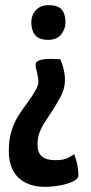

<svg xmlns="http://www.w3.org/2000/svg" viewBox="-20 -526 350 742"><path d="M153 196Q119 196 92.5 186Q66 176 48.5 158Q31 140 22.5 114.5Q14 89 14 58Q14 12 25 -22Q36 -56 53 -82Q70 -108 88 -132Q106 -156 120 -182Q131 -201 127.5 -222.5Q124 -244 119.5 -261Q115 -278 121 -286Q127 -293 143.5 -296Q160 -299 179 -298.5Q198 -298 213 -297Q213 -297 218 -284.5Q223 -272 227.5 -251.5Q232 -231 230.5 -207Q229 -183 217 -158Q200 -125 183.5 -100Q167 -75 153.5 -54.5Q140 -34 132.5 -13Q125 8 125 32Q125 48 129 59.5Q133 71 142 78.5Q151 86 163.5 89.5Q176 93 194 93Q228 93 246 82.5Q264 72 267 70Q275 92 279 111.5Q283 131 283 152Q283 165 262.5 175Q242 185 212 190.5Q182 196 153 196ZM167 -372Q130 -372 115.5 -390.5Q101 -409 101 -440Q101 -467 118.5 -486.5Q136 -506 167 -506Q205 -506 219 -488.5Q233 -471 233 -440Q233 -413 216 -392.5Q199 -372 167 -372Z"/></svg>

Font: Yanone Kaffeesatz ExtraLight SemiBold
Style: Regular
Weight: 600
Version: Version 2.003